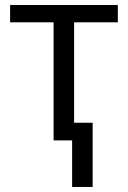

<svg xmlns="http://www.w3.org/2000/svg" viewBox="-20 -555 507 759"><path d="M265.1 0H191.9V-466.8H20V-535.2H445.8V-466.8H272.9V-69.8H346.2V184.1H265.1Z"/></svg>

Font: OpenSansEmoji
Style: Regular
Weight: 400
Foundry: MorbZ
Version: Version 1.000;PS 001.000;hotconv 1.0.70;makeotf.lib2.5.58329